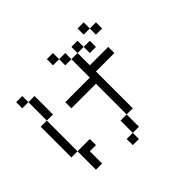

<svg xmlns="http://www.w3.org/2000/svg" viewBox="-191 -1066 1382 1382"><g transform="rotate(-45 500.0 -374.5)"><path d="M250 -125V-187.5H125V0H187.5Q187.5 0 187.5 -125ZM812.5 -500V-562.5H625Q625 -562.5 625 -687.5H562.5V-500H312.5V-437.5H562.5V-125H500Q500 -125 500 0H437.5V62.5H500V0H562.5Q562.5 0 562.5 -125H625Q625 -125 625 -500ZM750 -625V-687.5H687.5V-625ZM875 -687.5V-750H812.5V-687.5ZM125 -187.5V-500H62.5V-187.5ZM125 -500H187.5V-687.5H125ZM125 -687.5V-750H62.5V-687.5ZM562.5 -687.5V-750H500V-687.5ZM625 -687.5H687.5V-750H625ZM500 -750V-812.5H437.5V-750ZM812.5 -750V-812.5H750V-750Z"/></g></svg>

Font: Unifont
Style: Regular
Weight: 500
Version: Version 13.0.05